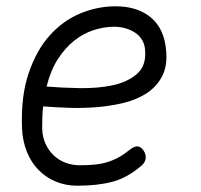

<svg xmlns="http://www.w3.org/2000/svg" viewBox="-20 -580 640 610"><path d="M436 -102Q445 -88 442.5 -74.5Q440 -61 425 -50Q382 -14 335.5 -2Q289 10 225 10Q189 10 157.5 -3Q126 -16 102.5 -40Q79 -64 65.5 -97.5Q52 -131 50 -171Q46 -274 71 -347.5Q96 -421 138.5 -468Q181 -515 235.5 -537.5Q290 -560 347 -560Q418 -560 460.5 -523.5Q503 -487 508 -417Q512 -369 494.5 -336.5Q477 -304 445.5 -283.5Q414 -263 372.5 -253Q331 -243 286.5 -239.5Q242 -236 198 -237.5Q154 -239 117 -242Q115 -225 114.5 -207.5Q114 -190 114 -171Q115 -144 125 -122.5Q135 -101 151 -86Q167 -71 188 -63Q209 -55 233 -55Q259 -55 280 -57Q301 -59 319.5 -64.5Q338 -70 355 -79Q372 -88 389 -102Q405 -115 416 -115Q427 -115 436 -102ZM128 -305Q176 -301 233 -300Q290 -299 337.5 -309Q385 -319 415 -345Q445 -371 441 -420Q440 -439 431.5 -453Q423 -467 409.5 -476Q396 -485 379 -490Q362 -495 342 -495Q311 -495 278 -484.5Q245 -474 216 -451Q187 -428 164 -392.5Q141 -357 128 -305Z"/></svg>

Font: Maple Mono NL ExtraLight
Style: Italic
Weight: 275
Italic angle: -10°
Monospace: yes
Designer: subframe7536
Version: Version 7.000